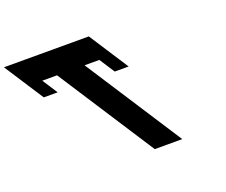

<svg xmlns="http://www.w3.org/2000/svg" viewBox="-591 -1029 1450 1233"><g transform="rotate(-20 134.0 -412.5)"><path d="M-353.5 -660 -286.1 -556H-191.1L-258.5 -660H-157.5L270 0H458L30.5 -660H131.5L198.9 -556H293.9L226.5 -660L119.6 -825H-460.4Z"/></g></svg>

Font: Hussar
Style: BdOpOblSeven
Weight: 700
Foundry: Cannot Into Space Fonts
Version: Version 2.00